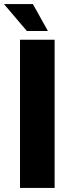

<svg xmlns="http://www.w3.org/2000/svg" viewBox="-41 -923 348 943"><path d="M57.3 -728H227.3V0H57.3ZM91 -770.7 -21.5 -903H120.5L194.3 -770.7Z"/></svg>

Font: Murecho Thin
Style: Regular
Weight: 100
Designer: Neil Summerour
Foundry: Positype
Version: Version 1.010